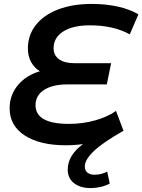

<svg xmlns="http://www.w3.org/2000/svg" viewBox="-20 -730 725 978"><path d="M253 -485Q253 -448 281 -428Q309 -408 361 -408H546L524 -300H322Q248 -300 204.5 -272Q161 -244 161 -194Q161 -99 331 -99Q402 -99 465.5 -117Q529 -135 571 -165L609 -64Q502 -3 457 40.5Q412 84 412 118Q412 138 425 149Q438 160 461 160Q497 160 526 144L539 205Q495 228 441 228Q389 228 357 203Q325 178 325 134Q325 61 403 4Q360 10 315 10Q183 10 106 -40Q29 -90 29 -178Q29 -245 70.5 -295.5Q112 -346 183 -367Q154 -385 138 -415Q122 -445 122 -483Q122 -551 162.5 -602.5Q203 -654 276.5 -682Q350 -710 447 -710Q519 -710 580 -696.5Q641 -683 685 -657L641 -555Q558 -601 438 -601Q351 -601 302 -569.5Q253 -538 253 -485Z"/></svg>

Font: Montserrat Alternates SemiBold
Style: Italic
Weight: 600
Italic angle: -11.3°
Designer: Julieta Ulanovsky
Foundry: Julieta Ulanovsky
Version: Version 7.200